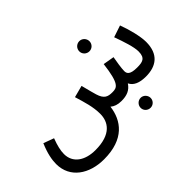

<svg xmlns="http://www.w3.org/2000/svg" viewBox="-125 -918 1507 1507"><g transform="rotate(-45 628.5 -165.0)"><path d="M840 -449C871 -449 896 -474 896 -505C896 -536 871 -562 840 -562C808 -562 783 -536 783 -505C783 -474 808 -449 840 -449ZM322 232C546 232 632 111 649 -25C671 -6 701 5 742 5C802 5 844 -11 875 -58C895 -16 941 5 1014 5C1127 5 1207 -49 1207 -187C1207 -249 1180 -352 1153 -423L1055 -390C1084 -310 1112 -226 1112 -176C1112 -101 1073 -94 1014 -94C937 -94 923 -118 923 -146C923 -178 934 -244 941 -283L848 -299C824 -104 792 -94 740 -94C691 -94 659 -104 638 -173C631 -194 624 -225 604 -301L505 -275C530 -192 553 -120 553 -42C553 46 501 133 325 133C207 133 128 76 128 -20C128 -60 139 -105 161 -163L74 -195C40 -116 29 -55 29 -8C29 146 159 232 322 232ZM866 204C896 204 921 180 921 149C921 119 896 93 866 93C835 93 810 119 810 149C810 180 835 204 866 204Z"/></g></svg>

Font: Noto Sans Arabic UI Md
Style: Regular
Weight: 500
Designer: Monotype Design Team, Nadine Chahine and Nizar Qandah
Foundry: Monotype Imaging Inc.
Version: Version 2.010